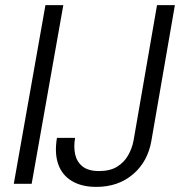

<svg xmlns="http://www.w3.org/2000/svg" viewBox="-20 -720 706 752"><path d="M34 0 158 -700H228L104 0ZM357 12Q300 12 261.5 -11Q223 -34 208 -77Q193 -120 203 -180H274Q268 -144 274.5 -115Q281 -86 303.5 -68Q326 -50 368 -50Q411 -50 438.5 -67Q466 -84 481.5 -111Q497 -138 503 -169L595 -700H665L573 -169Q559 -87 501 -37.5Q443 12 357 12Z"/></svg>

Font: DM Sans Light
Style: Italic
Weight: 300
Italic angle: -10°
Designer: Colophon Foundry, Jonny Pinhorn
Foundry: Colophon Foundry
Version: Version 4.004;gftools[0.9.30]